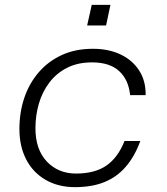

<svg xmlns="http://www.w3.org/2000/svg" viewBox="-20 -759 690 791"><path d="M289 12Q220 12 168 -18Q116 -48 88 -102Q60 -156 60 -227Q60 -296 80 -355.5Q100 -415 139 -460.5Q178 -506 234 -532Q290 -558 363 -558Q427 -558 476 -535Q525 -512 553 -469Q581 -426 580 -367H516Q510 -430 471 -466Q432 -502 359 -502Q300 -502 256 -479.5Q212 -457 183 -418.5Q154 -380 140 -331.5Q126 -283 126 -231Q126 -143 173 -93.5Q220 -44 293 -44Q371 -44 418.5 -77Q466 -110 493 -178H558Q535 -115 498.5 -72.5Q462 -30 410.5 -9Q359 12 289 12ZM339 -654 358 -739H435L417 -654Z"/></svg>

Font: Azeret Mono ExtraLight
Style: Italic
Weight: 250
Italic angle: -12°
Designer: Martin Vácha
Foundry: Displaay
Version: Version 1.002